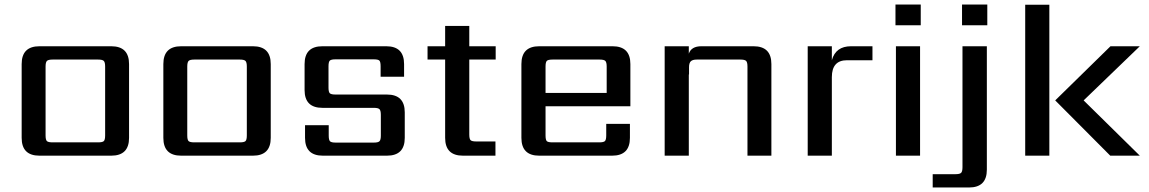

<svg xmlns="http://www.w3.org/2000/svg" viewBox="-20 -690 5093 851"><path d="M446 -90V-395Q446 -414 440 -420Q434 -426 415 -426H213Q194 -426 188 -420Q182 -414 182 -395V-90Q182 -70 188 -64.5Q194 -59 213 -59H415Q434 -59 440 -64.5Q446 -70 446 -90ZM155 -485H473Q552 -485 552 -406V-79Q552 0 473 0H155Q76 0 76 -79V-406Q76 -485 155 -485Z M1074 -90V-395Q1074 -414 1068 -420Q1062 -426 1043 -426H841Q822 -426 816 -420Q810 -414 810 -395V-90Q810 -70 816 -64.5Q822 -59 841 -59H1043Q1062 -59 1068 -64.5Q1074 -70 1074 -90ZM783 -485H1101Q1180 -485 1180 -406V-79Q1180 0 1101 0H783Q704 0 704 -79V-406Q704 -485 783 -485Z M1668 -89V-181Q1668 -200 1662 -206Q1656 -212 1637 -212H1409Q1330 -212 1330 -291V-406Q1330 -485 1409 -485H1692Q1771 -485 1771 -406V-350H1667V-396Q1667 -416 1661.5 -421.5Q1656 -427 1636 -427H1467Q1448 -427 1442 -421.5Q1436 -416 1436 -396V-302Q1436 -282 1442 -276.5Q1448 -271 1467 -271H1695Q1774 -271 1774 -192V-79Q1774 0 1695 0H1411Q1332 0 1332 -79V-135H1437V-89Q1437 -70 1442.5 -64Q1448 -58 1468 -58H1637Q1656 -58 1662 -64Q1668 -70 1668 -89Z M2177 -426H2060V-94Q2060 -74 2066 -68.5Q2072 -63 2091 -63H2176V0H2032Q1953 0 1953 -79V-426H1875V-485H1953V-575H2060V-485H2177Z M2398 -278H2669V-395Q2669 -414 2663 -420Q2657 -426 2638 -426H2429Q2409 -426 2403.5 -420Q2398 -414 2398 -395ZM2370 -485H2695Q2774 -485 2774 -406V-219H2398V-90Q2398 -70 2403.5 -64.5Q2409 -59 2429 -59H2636Q2655 -59 2661 -64.5Q2667 -70 2667 -90V-141H2772V-79Q2772 0 2693 0H2370Q2291 0 2291 -79V-406Q2291 -485 2370 -485Z M3089 -485H3320Q3399 -485 3399 -406V0H3293V-395Q3293 -414 3287 -420Q3281 -426 3262 -426H3068Q3050 -426 3042 -418.5Q3034 -411 3034 -392V-360H3033V0H2926V-485H3033V-452Q3044 -485 3089 -485Z M3752 -485H3847V-423H3734Q3667 -423 3667 -348V0H3560V-485H3667V-423Q3684 -485 3752 -485Z M4058 0H3951V-485H4058ZM3949 -578V-670H4061V-578Z M4246 51V-485H4354V62Q4354 141 4275 141H4114V82H4215Q4234 82 4240 76Q4246 70 4246 51ZM4244 -578V-670H4356V-578Z M4524 0V-669H4631V0ZM5032 -485 4783 -245 5032 0H4901L4657 -245L4902 -485Z"/></svg>

Font: Sarpanch Medium
Style: Regular
Weight: 500
Designer: Manushi Parikh (Devanagari and Latin), Jyotish Sonowal (Devanagari)
Foundry: Indian Type Foundry
Version: Version 2.004;PS 1.0;hotconv 1.0.78;makeotf.lib2.5.61930; tt